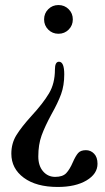

<svg xmlns="http://www.w3.org/2000/svg" viewBox="-20 -526 417 762"><path d="M25 84Q25 43 45 10.5Q65 -22 105 -66Q151 -116 174.5 -155.5Q198 -195 198 -250Q198 -281 214 -281Q235 -281 235 -231Q235 -187 222.5 -152.5Q210 -118 184 -72Q158 -24 145 12Q132 48 132 95Q132 132 151 154Q170 176 199 176Q229 176 243 161Q257 146 269 118Q280 93 290 81.5Q300 70 321 70Q340 70 353.5 84Q367 98 367 124Q367 164 323.5 190Q280 216 209 216Q124 216 74.5 179.5Q25 143 25 84ZM155 -449Q155 -473 171.5 -489.5Q188 -506 212 -506Q236 -506 252.5 -489.5Q269 -473 269 -449Q269 -425 252.5 -408.5Q236 -392 212 -392Q188 -392 171.5 -408.5Q155 -425 155 -449Z"/></svg>

Font: RL Madena Variable
Style: Regular
Weight: 400
Designer: I Kadek Wantara Putra
Foundry: Roughlines ID
Version: Version 1.000;Glyphs 3.1.2 (3151)